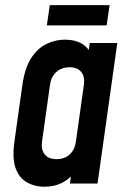

<svg xmlns="http://www.w3.org/2000/svg" viewBox="-20 -715 502 748"><path d="M152.5 12.5Q116.5 12.5 86.2 -3.8Q56 -20 41.5 -58Q27 -96 36 -162L67.5 -386Q77 -451.5 102.2 -489.8Q127.5 -528 162 -544.2Q196.5 -560.5 232.5 -560.5Q274.5 -560.5 301.8 -542.8Q329 -525 341 -493L319 -468L329.5 -547.5H437L360 0H252.5L264 -79.5L279.5 -55Q258.5 -23 226.5 -5.2Q194.5 12.5 152.5 12.5ZM200 -95Q232.5 -95 252 -113.8Q271.5 -132.5 275.5 -162L307 -386Q311 -415.5 296.8 -434.2Q282.5 -453 250.5 -453Q221 -453 200.2 -435Q179.5 -417 175 -386L143.5 -162Q139.5 -132.5 154 -113.8Q168.5 -95 200 -95ZM174 -695H407L395.5 -616H162.5Z"/></svg>

Font: Mohave Light SemiBold
Style: Italic
Weight: 600
Italic angle: -8°
Version: Version 2.003